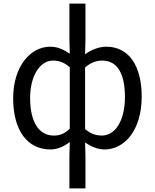

<svg xmlns="http://www.w3.org/2000/svg" viewBox="-20 -816 860 1065"><path d="M365 229H454V54L452 -26C487 -1 525 13 560 13C671 13 766 -94 766 -280C766 -448 697 -557 569 -557C529 -557 487 -540 452 -515L454 -597V-796H365V-597L367 -518C335 -540 301 -557 259 -557C148 -557 53 -447 53 -271C53 -90 134 13 259 13C301 13 337 -5 367 -28L365 54ZM278 -64C195 -64 147 -141 147 -272C147 -396 202 -480 274 -480C306 -480 337 -470 367 -443V-102C337 -73 310 -64 278 -64ZM544 -64C519 -64 485 -71 452 -100V-442C486 -471 518 -480 547 -480C635 -480 673 -400 673 -279C673 -145 619 -64 544 -64Z"/></svg>

Font: Noto Sans CJK HK
Style: Regular
Weight: 400
Designer: Ryoko NISHIZUKA 西塚涼子 (kana, bopomofo & ideographs); Paul D. Hunt (Latin, Greek & Cyrillic); Sandoll Communications 산돌커뮤니
Foundry: Adobe
Version: Version 2.004;hotconv 1.0.118;makeotfexe 2.5.65603